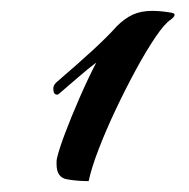

<svg xmlns="http://www.w3.org/2000/svg" viewBox="-20 -652 347 353"><path d="M143 -319Q121 -319 102.5 -322.5Q84 -326 84 -350Q84 -352 84 -355Q84 -358 85 -362Q89 -379 100 -408Q111 -437 126 -471.5Q141 -506 157 -537Q141 -525 125 -511Q109 -497 89 -480Q87 -478 85 -478Q78 -478 78 -489Q78 -495 83 -500Q126 -537 152 -561Q178 -585 195 -604Q209 -618 224 -625Q239 -632 260 -632Q275 -632 293 -629Q301 -628 301 -625Q301 -621 294 -616Q283 -609 266 -584Q249 -559 230 -524Q211 -489 193 -451Q175 -413 161.5 -378Q148 -343 143 -319Z"/></svg>

Font: Praise
Style: Regular
Weight: 400
Designer: Robert E. Leuschke
Foundry: Robert E. Leuschke
Version: Version 1.100; ttfautohint (v1.8.3)